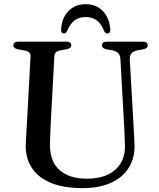

<svg xmlns="http://www.w3.org/2000/svg" viewBox="-20 -904 780 940"><path d="M587.5 -294.5 569.5 -614.5Q568.5 -632.5 559.5 -642.8Q550.5 -653 530.5 -657.5L502 -662.5Q488.5 -665.5 483.8 -670.5Q479 -675.5 479 -682.5Q479 -690.5 485 -695.2Q491 -700 502 -700H680.5Q691.5 -700 697.5 -695.2Q703.5 -690.5 703.5 -682.5Q703.5 -675 698.5 -670.2Q693.5 -665.5 680.5 -662.5L654 -658Q631 -653 622.8 -641.5Q614.5 -630 615.5 -612L633.5 -294Q635 -269 636.2 -244.8Q637.5 -220.5 638.5 -194.5Q640.5 -133.5 612.2 -85.8Q584 -38 526.5 -10.5Q469 17 382.5 17Q290.5 17 228.5 -9Q166.5 -35 135.8 -82.2Q105 -129.5 106 -192.5Q106.5 -206 107.5 -226.8Q108.5 -247.5 110 -271.8Q111.5 -296 113 -321L129.5 -627Q130.5 -640.5 122.5 -647.5Q114.5 -654.5 97 -657.5L68.5 -662.5Q45.5 -667.5 45.5 -682.5Q45.5 -690.5 51.5 -695.2Q57.5 -700 69 -700H305.5Q317 -700 323 -695.2Q329 -690.5 329 -682.5Q329 -675 323.8 -670.2Q318.5 -665.5 305.5 -663L276.5 -657.5Q261 -655 254 -648.2Q247 -641.5 246 -627.5L229.5 -323Q227.5 -286 226.5 -256.5Q225.5 -227 224.5 -202.5Q222.5 -115 271 -72Q319.5 -29 406 -29Q465 -29 507 -48.8Q549 -68.5 571.2 -105.5Q593.5 -142.5 591.5 -194.5Q590.5 -228.5 589.5 -251.8Q588.5 -275 587.5 -294.5ZM399.5 -820.5Q366.5 -820.5 344.8 -804Q323 -787.5 308.5 -752Q305 -745.5 301.5 -742.8Q298 -740 293 -740Q286 -740 282.2 -745.2Q278.5 -750.5 279 -759.5Q282.5 -816.5 315.2 -850Q348 -883.5 399.5 -883.5Q451 -883.5 483.5 -850Q516 -816.5 520 -759.5Q520.5 -750.5 516.5 -745.2Q512.5 -740 505.5 -740Q501.5 -740 497.5 -742.8Q493.5 -745.5 489.5 -752Q476 -788 453.8 -804.2Q431.5 -820.5 399.5 -820.5Z"/></svg>

Font: Fraunces 20pt
Style: Regular
Weight: 400
Version: Version 1.000;[b76b70a41]